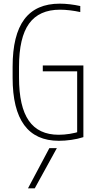

<svg xmlns="http://www.w3.org/2000/svg" viewBox="-20 -760 540 1050"><path d="M170 270H133L250 50H291ZM302 10Q49 10 49 -335V-395Q49 -569 113 -654.5Q177 -740 307 -740Q334 -740 363 -736.5Q392 -733 419 -727V-694Q392 -700 363 -703.5Q334 -707 308 -707Q194 -707 139 -631Q84 -555 84 -394V-336Q84 -177 137.5 -100Q191 -23 301 -23Q330 -23 361.5 -28Q393 -33 420 -42L402 -25V-370H214V-402H436V-10Q405 0 369.5 5Q334 10 302 10Z"/></svg>

Font: M PLUS 1 Code ExtraLight
Style: Regular
Weight: 250
Designer: Coji Morishita
Foundry: UNDERFOREST DESIGN
Version: Version 1.002